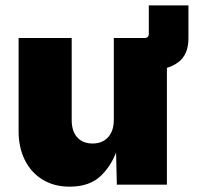

<svg xmlns="http://www.w3.org/2000/svg" viewBox="-20 -683 733 710"><path d="M482.9 -425.8V-542.5H514.6Q530.3 -542.5 530.3 -558.1V-663.1H676.8V-541.5Q676.8 -481.4 640.1 -453.6Q603.5 -425.8 550.8 -425.8ZM237.3 7.3Q180.2 7.3 137.5 -18.8Q94.7 -44.9 71.8 -91.3Q48.8 -137.7 48.8 -197.3V-542.5H245.1V-238.8Q245.1 -198.2 265.4 -175.3Q285.6 -152.3 322.8 -152.3Q346.7 -152.3 364.3 -162.8Q381.8 -173.3 391.4 -192.9Q400.9 -212.4 400.9 -239.7V-542.5H597.2V0H412.1L408.7 -140.1H416.5Q397.5 -77.1 355.2 -34.9Q313 7.3 237.3 7.3Z"/></svg>

Font: Inter 16pt Black
Style: Regular
Weight: 900
Version: Version 4.001;git-66647c0bb